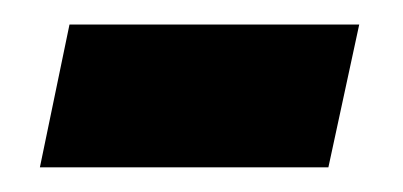

<svg xmlns="http://www.w3.org/2000/svg" viewBox="-20 -346 325 155"><path d="M12.2 -210.9 36.1 -326.2H270L245.1 -210.9Z"/></svg>

Font: Open Sans Condensed
Style: Bold Italic
Weight: 700
Width: 3
Italic angle: -12°
Designer: Monotype Design Team
Foundry: Monotype Imaging Inc.
Version: Version 3.003; ttfautohint (v1.8.4)